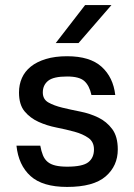

<svg xmlns="http://www.w3.org/2000/svg" viewBox="-20 -730 530 758"><path d="M245 8Q148 8 100.5 -35Q53 -78 45 -155H139Q143 -133 149.5 -117Q156 -101 168 -91Q180 -81 199 -76.5Q218 -72 245 -72Q306 -72 328.5 -89.5Q351 -107 351 -140Q351 -170 329 -185.5Q307 -201 274 -210Q241 -219 203 -226.5Q165 -234 132 -249Q99 -264 77 -290.5Q55 -317 55 -365Q55 -396 66.5 -422Q78 -448 101.5 -467Q125 -486 161 -497Q197 -508 245 -508Q335 -508 381 -466.5Q427 -425 435 -355H341Q333 -392 313 -410Q293 -428 245 -428Q191 -428 170 -411Q149 -394 149 -365Q149 -338 171 -325.5Q193 -313 226 -305Q259 -297 297 -289.5Q335 -282 368 -266Q401 -250 423 -220.5Q445 -191 445 -140Q445 -75 397 -33.5Q349 8 245 8ZM316 -710H420L290 -560H200Z"/></svg>

Font: Retni Sans Medium
Style: Regular
Weight: 500
Designer: Vitaly Kuzmin
Foundry: ParaType Ltd.
Version: Version 1.00;March 2, 2019;FontCreator 11.5.0.2425 64-bit; t